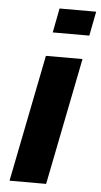

<svg xmlns="http://www.w3.org/2000/svg" viewBox="-53 -776 428 810"><g transform="rotate(5 160.5 -371.0)"><path d="M166 -742 146 -639H301L321 -742ZM19 0H174L281 -538H126Z"/></g></svg>

Font: AWKNG-Font
Style: Bold Italic
Weight: 700
Italic angle: -11.3°
Designer: Awakening Church
Foundry: Awakening Church
Version: Version 1.700;PS 001.700;hotconv 1.0.88;makeotf.lib2.5.64775